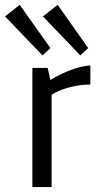

<svg xmlns="http://www.w3.org/2000/svg" viewBox="-61 -759 409 779"><path d="M70.3 0V-483.4H132.3L143.6 -434.1Q163.1 -447.3 191.2 -460.4Q219.2 -473.6 249.5 -482.9Q279.8 -492.2 305.7 -493.2V-416Q271 -416 237.5 -408.7Q204.1 -401.4 177.7 -390.1Q160.6 -382.8 148.4 -374.5V0ZM264.6 -534.2 113.3 -692.4 172.9 -739.3 296.9 -564ZM111.3 -534.2 -40.5 -692.4 19 -739.3 143.6 -564Z"/></svg>

Font: Anaheim Medium
Style: Regular
Weight: 500
Version: Version 2.001